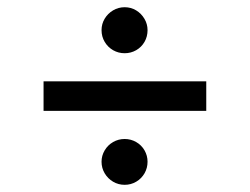

<svg xmlns="http://www.w3.org/2000/svg" viewBox="-20 -555 702 540"><path d="M560.1 -243.2H102.5V-326.2H560.1ZM265.6 -100.1Q265.6 -117.2 274.4 -132.1Q283.2 -147 298.1 -155.5Q313 -164.1 330.6 -164.1Q348.1 -164.1 363 -155.5Q377.9 -147 386.5 -132.1Q395 -117.2 395 -100.1Q395 -82.5 386.5 -67.6Q377.9 -52.7 363 -43.9Q348.1 -35.2 330.6 -35.2Q313 -35.2 298.1 -43.9Q283.2 -52.7 274.4 -67.6Q265.6 -82.5 265.6 -100.1ZM265.6 -470.2Q265.6 -487.8 274.4 -502.4Q283.2 -517.1 298.1 -525.9Q313 -534.7 330.6 -534.7Q348.1 -534.7 362.8 -525.9Q377.4 -517.1 386.2 -502.2Q395 -487.3 395 -470.2Q395 -452.1 386.5 -437.3Q377.9 -422.4 363 -413.8Q348.1 -405.3 330.6 -405.3Q313 -405.3 298.1 -413.8Q283.2 -422.4 274.4 -437.3Q265.6 -452.1 265.6 -470.2Z"/></svg>

Font: Raveo Variable
Style: Regular
Weight: 400
Designer: Jakub Foglar, Rasmus Andersson (Inter)
Foundry: Jakubfoglar.com
Version: Version 1.000;Glyphs 3.2.3 (3260)